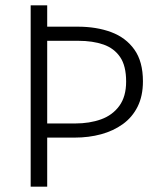

<svg xmlns="http://www.w3.org/2000/svg" viewBox="-20 -700 591 720"><path d="M271 -600Q342 -600 397 -579.5Q452 -559 484 -514Q516 -469 516 -395Q516 -340 496 -300Q476 -260 440.5 -234.5Q405 -209 359 -196.5Q313 -184 260 -184H157V0H95V-680H157V-600ZM262 -237Q316 -237 359 -252.5Q402 -268 427.5 -303Q453 -338 453 -394Q453 -453 430.5 -486Q408 -519 368 -533Q328 -547 273 -547H157V-237Z"/></svg>

Font: Catamaran Thin Light
Style: Regular
Weight: 300
Version: Version 2.000